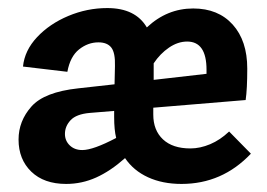

<svg xmlns="http://www.w3.org/2000/svg" viewBox="-20 -449 663 476"><path d="M602 -68Q531 7 430 7Q383 7 347 -9.5Q311 -26 290 -57Q254 -25 218.5 -9Q183 7 144 7Q89 7 57.5 -23.5Q26 -54 26 -103Q26 -149 58 -185Q90 -221 174 -230L264 -240L265 -285Q266 -318 256 -331Q246 -344 224 -344Q198 -344 176 -326.5Q154 -309 147 -271L37 -284Q41 -324 72 -357Q103 -390 149.5 -409.5Q196 -429 246 -429Q316 -429 344 -381Q394 -428 459 -428Q521 -428 557 -388Q593 -348 593 -279Q593 -228 589 -201L360 -182V-165Q360 -126 384 -103.5Q408 -81 452 -81Q476 -81 501 -91.5Q526 -102 548 -123ZM361 -251 492 -266V-276Q492 -346 444 -346Q421 -346 399 -331Q377 -316 361 -292ZM268 -107Q263 -127 263 -159V-174L202 -169Q169 -166 155 -151Q141 -136 141 -117Q141 -100 153 -88.5Q165 -77 184 -77Q211 -77 268 -107Z"/></svg>

Font: Ysabeau Infant
Style: Bold
Weight: 700
Designer: Christian Thalmann (Catharsis Fonts)
Version: Version 0.003